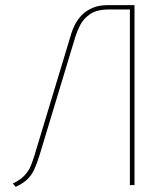

<svg xmlns="http://www.w3.org/2000/svg" viewBox="-20 -720 575 748"><path d="M400 -700Q365 -700 340 -689Q315 -678 299 -661.5Q283 -645 273 -626Q263 -607 258 -590L115 -117Q109 -97 101 -76.5Q93 -56 77 -38Q61 -20 30 -5L41 8Q69 -5 85.5 -20.5Q102 -36 112.5 -58Q123 -80 133 -112L274 -578Q280 -598 292.5 -622.5Q305 -647 331 -665Q357 -683 404 -683H486V1H504V-700Z"/></svg>

Font: Advent Pro Thin
Style: Regular
Weight: 250
Version: Version 3.000